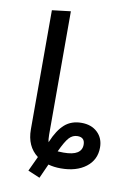

<svg xmlns="http://www.w3.org/2000/svg" viewBox="-91 -805 620 935"><g transform="rotate(10 218.5 -337.5)"><path d="M437 -121Q437 -60 390 -24Q343 12 266 12Q232 12 204 4L172 75L113 50L147 -23Q90 -66 90 -150V-739L182 -750V-140Q182 -116 186 -103L187 -106Q212 -166 245 -195Q278 -224 328 -224Q377 -224 407 -195.5Q437 -167 437 -121ZM356 -121Q356 -157 320 -157Q296 -157 278.5 -138Q261 -119 237 -67Q245 -66 266 -66Q312 -66 334 -80Q356 -94 356 -121Z"/></g></svg>

Font: Fira GO
Style: Regular
Weight: 400
Designer: Carrois Corporate
Foundry: Carrois Corporate GbR
Version: Version 0.300